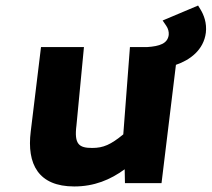

<svg xmlns="http://www.w3.org/2000/svg" viewBox="-20 -661 764 693"><path d="M580 -568C587 -558 590 -546 589 -535C585 -504 557 -494 510 -491H449L425 -176C380 -139 353 -127 313 -127C266 -127 247 -139 256 -209L283 -491H128L91 -187C76 -68 119 12 248 12C320 12 378 -12 430 -50L431 0H563L615 -427C665 -444 715 -480 723 -543C727 -578 716 -607 703 -628L695 -641L567 -587Z"/></svg>

Font: Falling Sky
Style: ExBdObl
Weight: 400
Designer: Paul D. Hunt
Foundry: Adobe Systems Incorporated
Version: Version 1.02